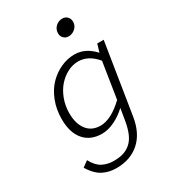

<svg xmlns="http://www.w3.org/2000/svg" viewBox="-234 -867 1068 1209"><g transform="rotate(-30 300.0 -262.5)"><path d="M400.9 -638.2Q379.9 -638.2 365.5 -652.3Q351.1 -666.5 351.1 -688Q351.1 -717.3 371.8 -736.6Q392.6 -755.9 419.9 -755.9Q441.9 -755.9 456.1 -741.5Q470.2 -727.1 470.2 -704.1Q470.2 -676.8 449 -657.5Q427.7 -638.2 400.9 -638.2ZM533.2 -509.8H580.1L499 0Q481.9 112.3 415.8 171.6Q349.6 231 247.1 231Q220.7 231 198 226.1Q175.3 221.2 152.1 210Q128.9 198.7 107.7 177.2Q86.4 155.8 67.9 125L109.9 94.2Q136.7 145 173.1 164.1Q209.5 183.1 254.9 183.1Q294.4 183.1 323.7 174.3Q353 165.5 377.4 144.5Q401.9 123.5 418 86.4Q434.1 49.3 442.9 -5.9L456.1 -85.9Q418 -49.3 369.9 -25.6Q321.8 -2 275.9 -2Q194.3 -2 147.7 -55.9Q101.1 -109.9 101.1 -208Q101.1 -278.8 124.5 -338.9Q147.9 -398.9 186.5 -438.5Q225.1 -478 273.7 -500Q322.3 -522 373 -522Q452.6 -522 516.1 -452.1ZM463.9 -139.2 504.9 -400.9Q445.8 -472.2 371.1 -472.2Q331.5 -472.2 293.7 -452.6Q255.9 -433.1 226.6 -399.9Q197.3 -366.7 179.2 -318.6Q161.1 -270.5 161.1 -216.8Q161.1 -140.1 195.8 -95.5Q230.5 -50.8 293.9 -50.8Q371.1 -50.8 463.9 -139.2Z"/></g></svg>

Font: Office Code Pro Light Italic
Style: Regular
Weight: 300
Italic angle: -9°
Designer: Nathan Rutzky & Paul D. Hunt
Foundry: Adobe Systems Incorporated
Version: Version 1.004;PS 001.004;hotconv 1.0.70;makeotf.lib2.5.58329